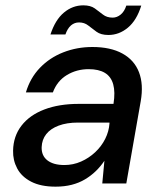

<svg xmlns="http://www.w3.org/2000/svg" viewBox="-20 -687 605 719"><path d="M188 12Q133 12 97 -6.5Q61 -25 44.5 -56Q28 -87 29 -123Q30 -177 60.5 -216.5Q91 -256 146 -277Q201 -298 275 -298H405Q412 -342 404 -371Q396 -400 373 -414Q350 -428 312 -428Q267 -428 230.5 -406Q194 -384 178 -341H77Q93 -395 129.5 -433Q166 -471 217 -491Q268 -511 326 -511Q394 -511 438.5 -486.5Q483 -462 500.5 -416.5Q518 -371 507 -308L453 0H363L371 -85Q357 -64 339 -46.5Q321 -29 298.5 -15.5Q276 -2 248.5 5Q221 12 188 12ZM221 -69Q254 -69 283.5 -82Q313 -95 336.5 -117Q360 -139 374 -167Q388 -195 390 -225V-228H272Q230 -228 199.5 -216.5Q169 -205 153 -184.5Q137 -164 136 -136Q135 -104 157.5 -86.5Q180 -69 221 -69ZM169 -558Q187 -613 219.5 -640Q252 -667 292 -667Q319 -667 335 -655.5Q351 -644 365.5 -632.5Q380 -621 402 -621Q418 -621 432 -632.5Q446 -644 453 -666H509Q492 -611 459 -583.5Q426 -556 386 -556Q358 -556 341.5 -568Q325 -580 310.5 -591.5Q296 -603 276 -603Q259 -603 246 -592Q233 -581 225 -558Z"/></svg>

Font: DM Sans 20pt Medium
Style: Italic
Weight: 500
Italic angle: -10°
Version: Version 4.004;gftools[0.9.30]